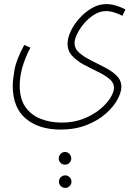

<svg xmlns="http://www.w3.org/2000/svg" viewBox="-20 -401 668 935"><path d="M42 15Q42 -10 50.5 -60Q59 -110 98 -182L128 -169Q76 -70 76 16Q76 80 103.5 119.5Q131 159 177.5 177.5Q224 196 280 196Q339 196 386 177.5Q433 159 466.5 131.5Q500 104 517.5 75.5Q535 47 535 27Q535 1 512 -17.5Q489 -36 455.5 -52Q422 -68 388.5 -86Q355 -104 332 -128.5Q309 -153 309 -189Q309 -216 324.5 -249Q340 -282 367 -312Q394 -342 427.5 -361.5Q461 -381 497 -381Q524 -381 550.5 -372Q577 -363 591 -355L576 -324Q562 -332 539 -339.5Q516 -347 497 -347Q467 -347 439.5 -330Q412 -313 390.5 -288Q369 -263 356 -236.5Q343 -210 343 -192Q343 -164 366 -144Q389 -124 423 -107Q457 -90 491 -72.5Q525 -55 548 -32.5Q571 -10 571 22Q571 49 551.5 84.5Q532 120 494.5 153Q457 186 401.5 208Q346 230 274 230Q170 230 106 177Q42 124 42 15ZM297 401Q284 401 275 392Q266 383 266 371Q266 358 275 348.5Q284 339 297 339Q309 339 318 348.5Q327 358 327 371Q327 383 318 392Q309 401 297 401ZM298 514Q285 514 276 505Q267 496 267 484Q267 471 276 462Q285 453 298 453Q310 453 319 462Q328 471 328 484Q328 496 319 505Q310 514 298 514Z"/></svg>

Font: Noto Sans Arabic ExtCond ExtLt
Style: Regular
Weight: 200
Width: 2
Designer: Monotype Design Team, Nadine Chahine, Nizar Qandah and Khaled Hosny
Foundry: Monotype Imaging Inc.
Version: Version 2.012; ttfautohint (v1.8.4.7-5d5b)